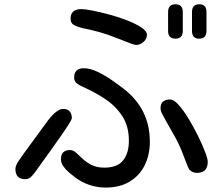

<svg xmlns="http://www.w3.org/2000/svg" viewBox="-20 -847 1040 894"><path d="M796.9 -667Q762.7 -667 762.7 -703.1V-791Q762.7 -827.1 796.9 -827.1Q831.1 -827.1 831.1 -791V-703.1Q831.1 -667 796.9 -667ZM907.2 -667Q874 -667 874 -703.1V-791Q874 -827.1 908.2 -827.1Q941.4 -827.1 941.4 -791V-703.1Q941.4 -667 907.2 -667ZM613.3 -637.7Q607.4 -637.7 587.4 -645Q567.4 -652.3 547.4 -660.6Q527.3 -668.9 520.5 -670.9Q482.4 -686.5 443.8 -697.3Q405.3 -708 365.2 -715.8Q347.7 -719.7 328.1 -728.5Q308.6 -737.3 308.6 -759.8Q308.6 -783.2 321.8 -793.9Q335 -804.7 357.4 -804.7Q374 -804.7 409.7 -797.9Q445.3 -791 488.8 -779.3Q532.2 -767.6 572.3 -752Q612.3 -736.3 638.2 -719.2Q664.1 -702.1 664.1 -685.5Q664.1 -666 648.4 -651.9Q632.8 -637.7 613.3 -637.7ZM472.7 26.4Q393.6 26.4 329.1 -21.5Q317.4 -30.3 301.8 -43.5Q286.1 -56.6 274.9 -72.8Q263.7 -88.9 263.7 -105.5Q263.7 -148.4 306.6 -148.4Q320.3 -148.4 334 -136.2Q347.7 -124 365.2 -107.4Q382.8 -90.8 407.2 -78.6Q431.6 -66.4 465.8 -66.4Q526.4 -66.4 553.2 -100.1Q580.1 -133.8 580.1 -191.4Q580.1 -258.8 549.8 -305.7Q519.5 -352.5 470.7 -385.3Q421.9 -418 366.2 -442.4Q352.5 -448.2 338.9 -458Q325.2 -467.8 325.2 -485.4Q325.2 -529.3 370.1 -529.3Q399.4 -529.3 434.1 -512.7Q468.8 -496.1 501 -473.6Q533.2 -451.2 554.7 -434.6Q677.7 -339.8 677.7 -187.5Q677.7 -125 653.3 -76.7Q628.9 -28.3 583 -1Q537.1 26.4 472.7 26.4ZM896.5 -42Q877 -42 862.3 -56.6Q859.4 -59.6 853 -74.7Q846.7 -89.8 840.8 -106Q835 -122.1 833 -126Q817.4 -168.9 795.4 -208.5Q773.4 -248 751 -287.1Q745.1 -297.9 736.3 -314.5Q727.5 -331.1 727.5 -342.8Q727.5 -365.2 739.7 -374.5Q752 -383.8 772.5 -383.8Q789.1 -383.8 811.5 -358.9Q834 -334 857.4 -295.4Q880.9 -256.8 901.4 -215.3Q921.9 -173.8 934.6 -140.6Q947.3 -107.4 947.3 -93.8Q947.3 -42 896.5 -42ZM98.6 -12.7Q51.8 -12.7 51.8 -59.6Q51.8 -76.2 66.4 -97.2Q81.1 -118.2 89.8 -130.9L201.2 -283.2Q209 -293.9 220.7 -307.1Q232.4 -320.3 246.6 -330.1Q260.7 -339.8 274.4 -339.8Q294.9 -339.8 304.7 -328.1Q314.5 -316.4 314.5 -296.9Q314.5 -291 300.3 -268.6Q286.1 -246.1 264.6 -215.3Q243.2 -184.6 220.2 -152.3Q197.3 -120.1 178.7 -94.7Q160.2 -69.3 152.3 -57.6Q143.6 -44.9 129.9 -28.8Q116.2 -12.7 98.6 -12.7Z"/></svg>

Font: Kosugi Maru
Style: Regular
Weight: 400
Designer: MOTOYA
Version: Version 4.002